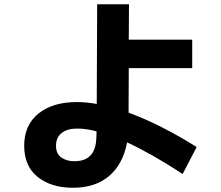

<svg xmlns="http://www.w3.org/2000/svg" viewBox="-20 -820 1040 905"><path d="M324 65Q221 65 157.5 14Q94 -37 94 -133Q94 -230 161 -284.5Q228 -339 343 -339Q386 -339 436 -330L438 -800H588L587 -633H886V-499H587L586 -289Q734 -235 907 -127L841 0Q766 -49 700.5 -86Q635 -123 579 -149Q560 -47 495 9Q430 65 324 65ZM244 -133Q244 -94 270 -77Q296 -60 329 -60Q368 -60 390 -74Q412 -88 421.5 -109.5Q431 -131 433 -154.5Q435 -178 435 -198V-201Q385 -214 344 -214Q297 -214 270.5 -193Q244 -172 244 -133Z"/></svg>

Font: Murecho
Style: Bold
Weight: 700
Designer: Neil Summerour
Foundry: Positype
Version: Version 1.010; ttfautohint (v1.8.3)